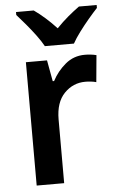

<svg xmlns="http://www.w3.org/2000/svg" viewBox="-54 -804 513 842"><g transform="rotate(-5 202.0 -383.0)"><path d="M333 -553Q360 -553 384 -547L373 -429Q363 -432 350 -433.5Q337 -435 325 -435Q271 -435 232.5 -395.5Q194 -356 194 -280V0H73V-543H166L183 -450H189Q211 -492 247.5 -522.5Q284 -553 333 -553ZM162 -606Q150 -628 130 -655Q110 -682 88 -708Q66 -734 49 -753V-766H127Q150 -750 175.5 -727.5Q201 -705 225 -679Q251 -706 276 -727Q301 -748 326 -766H404V-753Q387 -735 365 -709Q343 -683 322.5 -655.5Q302 -628 290 -606Z"/></g></svg>

Font: Noto Sans Arabic UI SmCn SmBd
Style: Regular
Weight: 600
Width: 4
Designer: Monotype Design Team, Nadine Chahine and Nizar Qandah
Foundry: Monotype Imaging Inc.
Version: Version 2.010; ttfautohint (v1.8.4.7-5d5b)